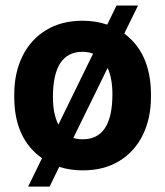

<svg xmlns="http://www.w3.org/2000/svg" viewBox="-20 -614 604 703"><path d="M196.8 -2.9 161.6 69.3H83L133.8 -34.7Q33.7 -105.5 32.2 -254.4V-269Q32.2 -346.7 62 -407.7Q91.8 -468.8 148.2 -503.4Q204.6 -538.1 282.2 -538.1Q330.1 -538.1 372.6 -523.9L406.7 -593.8H485.4L435.1 -491.2Q530.3 -419.9 532.7 -274.9V-258.8Q532.7 -181.2 503.2 -120.4Q473.6 -59.6 417.5 -24.9Q361.3 9.8 283.2 9.8Q237.8 9.8 196.8 -2.9ZM193.8 -157.7 320.8 -417.5Q302.7 -424.3 282.2 -424.3Q173.8 -424.3 173.8 -258.8Q173.8 -196.8 193.8 -157.7ZM374 -365.2 248.5 -108.9Q263.7 -104 283.2 -104Q391.6 -104 391.6 -269Q391.6 -327.1 374 -365.2Z"/></svg>

Font: Mardoto
Style: Bold
Weight: 700
Designer: Christian Robertson, Vahan Hovhannisyan
Foundry: Google
Version: Version 1.000